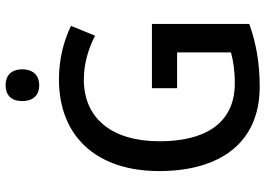

<svg xmlns="http://www.w3.org/2000/svg" viewBox="-154 -898 969 702"><g transform="rotate(-90 331.0 -547.5)"><path d="M370 -1012C336 -1012 312 -994 312 -951C312 -909 336 -889 370 -889C403 -889 428 -909 428 -951C428 -993 404 -1012 370 -1012ZM359 -477V-385H490V-188C459 -180 426 -174 377 -174C226 -174 165 -289 165 -449C165 -624 249 -726 391 -726C449 -726 504 -709 551 -685L587 -773C531 -800 464 -817 392 -817C176 -817 56 -672 56 -451C56 -226 161 -83 364 -83C452 -83 523 -96 594 -121V-477Z"/></g></svg>

Font: Noto Sans Kannada UI SemiCondensed Medium
Style: Regular
Weight: 500
Width: 4
Designer: Jelle Bosma - Monotype Design Team
Foundry: Monotype Imaging Inc.
Version: Version 2.005